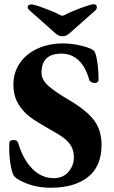

<svg xmlns="http://www.w3.org/2000/svg" viewBox="-20 -868 534 902"><path d="M22 0ZM61 -28Q45 -38 40 -52Q31 -78 26.5 -117Q22 -156 24 -197Q24 -210 44 -210Q53 -210 57 -207.5Q61 -205 65 -198Q87 -121 131 -76Q175 -31 232 -31Q276 -31 301.5 -60.5Q327 -90 327 -128Q327 -159 315 -180.5Q303 -202 280 -219.5Q257 -237 213 -261Q156 -293 123 -317Q90 -341 66.5 -379Q43 -417 43 -471Q43 -528 73.5 -572Q104 -616 157 -640Q210 -664 276 -664Q311 -664 345.5 -657Q380 -650 404 -640Q416 -635 421.5 -629Q427 -623 431 -608Q443 -560 443 -491Q443 -486 438 -482Q433 -478 425 -478Q416 -478 408.5 -482.5Q401 -487 399 -494Q382 -554 349 -585Q316 -616 268 -616Q175 -616 175 -526Q175 -494 207 -465Q239 -436 310 -395Q391 -346 424 -300Q457 -254 457 -187Q457 -87 393.5 -36.5Q330 14 219 14Q128 14 61 -28ZM261 -798Q269 -794 273 -794Q277 -794 285 -798Q310 -812 358.5 -830Q407 -848 419 -848Q435 -848 435 -835Q435 -826 428 -819L324 -727Q305 -709 295.5 -703.5Q286 -698 273 -698Q260 -698 251 -703.5Q242 -709 223 -727L118 -820Q110 -828 110 -835Q110 -847 129 -847Q141 -847 189.5 -829Q238 -811 261 -798Z"/></svg>

Font: EB Garamond
Style: Bold
Weight: 700
Designer: Georg Duffner and Octavio Pardo
Foundry: Georg Duffner
Version: Version 1.000; ttfautohint (v1.6)